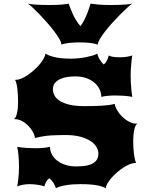

<svg xmlns="http://www.w3.org/2000/svg" viewBox="-20 -1001 787 1031"><path d="M72.3 0Q73.2 -3.9 75 -14.2Q76.7 -24.4 78.1 -38.3Q79.6 -52.2 80.8 -68.1Q82 -84 82 -99.1Q82 -139.6 78.9 -170.4Q75.7 -201.2 72.3 -212.4Q100.1 -208 124.5 -206.5Q148.9 -205.1 172.4 -205.1Q215.3 -205.1 248.5 -212.4Q248.5 -190.9 258.8 -171.6Q269 -152.3 287.4 -138.2Q305.7 -124 331.3 -115.7Q356.9 -107.4 388.2 -107.4Q409.2 -107.4 430.7 -109.6Q452.1 -111.8 469.5 -119.1Q486.8 -126.5 497.6 -140.1Q508.3 -153.8 508.3 -176.8Q508.3 -193.4 498.3 -211.2Q488.3 -229 467 -243.2Q445.8 -257.3 412.4 -266.6Q378.9 -275.9 332 -275.9Q292 -275.9 252.7 -273.7Q213.4 -271.5 167.5 -259.8Q166.5 -274.4 157 -292Q147.5 -309.6 132.6 -325Q117.7 -340.3 98.4 -350.8Q79.1 -361.3 59.1 -361.3H54.2Q60.1 -363.8 64.5 -372.6Q68.8 -381.3 71.5 -394Q74.2 -406.7 75.7 -422.1Q77.1 -437.5 77.1 -453.6Q77.1 -494.1 73 -526.4Q68.8 -558.6 61 -572.3H64.5Q78.6 -572.3 95.7 -579.6Q112.8 -586.9 130.1 -598.9Q147.5 -610.8 164.1 -625.7Q180.7 -640.6 193.6 -656.2Q206.5 -671.9 214.8 -686.8Q223.1 -701.7 224.1 -712.9Q231.4 -708.5 242.4 -703.9Q253.4 -699.2 269.8 -695.1Q286.1 -690.9 308.6 -688.5Q331.1 -686 361.8 -686Q379.9 -686 400.1 -688Q420.4 -689.9 439.5 -693.6Q458.5 -697.3 475.1 -702.1Q491.7 -707 502 -712.9Q505.9 -697.8 515.1 -681.9Q524.4 -666 537.1 -654.8Q549.8 -665.5 555.7 -679.2Q561.5 -692.9 564 -703.1Q571.3 -698.7 585.9 -696Q600.6 -693.4 624 -693.4Q659.7 -693.4 690.4 -703.1Q689.5 -699.2 688 -688Q686.5 -676.8 685.1 -662.1Q683.6 -647.5 682.6 -630.9Q681.6 -614.3 681.6 -599.1Q681.6 -556.6 684.8 -524.7Q688 -492.7 690.4 -481Q665.5 -485.4 643.6 -486.8Q621.6 -488.3 599.6 -488.3Q556.6 -488.3 523.9 -481Q523.9 -503.4 513.7 -523.4Q503.4 -543.5 485.1 -558.6Q466.8 -573.7 441.2 -582.3Q415.5 -590.8 384.3 -590.8Q362.8 -590.8 341.6 -587.6Q320.3 -584.5 303 -576.4Q285.6 -568.4 274.9 -555.2Q264.2 -542 264.2 -521.5Q264.2 -504.4 272.7 -488.3Q281.2 -472.2 300.8 -459.5Q320.3 -446.8 352.3 -439Q384.3 -431.2 431.2 -431.2Q450.7 -431.2 473.6 -431.4Q496.6 -431.6 519 -432.9Q541.5 -434.1 561.5 -436.5Q581.5 -439 596.2 -443.4Q597.7 -428.7 608.4 -410.2Q619.1 -391.6 635.5 -375.2Q651.9 -358.9 672.4 -347.9Q692.9 -336.9 713.4 -336.9H718.3Q712.4 -334.5 708 -325.7Q703.6 -316.9 700.9 -304.2Q698.2 -291.5 696.8 -276.1Q695.3 -260.7 695.3 -244.6Q695.3 -224.6 696.3 -206.1Q697.3 -187.5 699.5 -171.9Q701.7 -156.2 704.6 -144.3Q707.5 -132.3 711.4 -126H708Q693.8 -126 676.8 -119.1Q659.7 -112.3 642.1 -100.8Q624.5 -89.4 607.9 -75Q591.3 -60.5 578.1 -45.4Q564.9 -30.3 556.9 -15.9Q548.8 -1.5 548.3 9.8Q541 5.4 530 1.5Q519 -2.4 502.7 -5.6Q486.3 -8.8 463.9 -10.5Q441.4 -12.2 410.6 -12.2Q392.6 -12.2 373.8 -11Q355 -9.8 337.6 -7.1Q320.3 -4.4 305.4 -0.2Q290.5 3.9 280.3 9.8Q275.9 -5.4 266.8 -19.5Q257.8 -33.7 245.1 -43.9Q231.9 -34.2 226.3 -22.2Q220.7 -10.3 218.3 0Q214.4 -2 205.8 -4.2Q197.3 -6.3 186.5 -8.1Q175.8 -9.8 163.6 -11Q151.4 -12.2 139.6 -12.2Q120.6 -12.2 102.5 -8.8Q84.5 -5.4 72.3 0ZM309.6 -761.2V-762.7Q309.6 -773.4 298.6 -792.2Q287.6 -811 270.5 -833.7Q253.4 -856.4 232.4 -880.1Q211.4 -903.8 191.4 -924.6Q171.4 -945.3 154.8 -960.7Q138.2 -976.1 129.4 -981.4Q139.2 -979 167 -976.6Q194.8 -974.1 243.2 -974.1Q289.1 -974.1 314 -976.6Q338.9 -979 348.6 -981.4Q352.1 -972.7 357.2 -958.5Q362.3 -944.3 369.9 -927.7Q377.4 -911.1 387.7 -893.8Q397.9 -876.5 412.1 -860.4Q423.8 -876.5 432.6 -893.8Q441.4 -911.1 448 -927.7Q454.6 -944.3 459 -958.5Q463.4 -972.7 466.3 -981.4Q481 -979 506.8 -976.6Q532.7 -974.1 576.7 -974.1Q625 -974.1 652.8 -976.6Q680.7 -979 690.4 -981.4Q681.6 -976.1 664.6 -960.7Q647.5 -945.3 627 -924.6Q606.4 -903.8 584.7 -880.1Q563 -856.4 545.4 -833.7Q527.8 -811 516.6 -792.2Q505.4 -773.4 505.4 -762.7V-761.2Q493.7 -766.6 467.8 -770Q441.9 -773.4 408.2 -773.4Q393.6 -773.4 378.7 -772.7Q363.8 -772 350.3 -770.3Q336.9 -768.6 326.2 -766.4Q315.4 -764.2 309.6 -761.2Z"/></svg>

Font: Arbutus
Style: Regular
Weight: 400
Designer: Karolina Lach
Foundry: Sorkin Type Co.
Version: Version 1.003